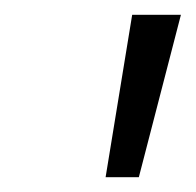

<svg xmlns="http://www.w3.org/2000/svg" viewBox="-20 -740 265 260"><path d="M123 -500 159 -720H225L168 -500Z"/></svg>

Font: Radio Canada Condensed Light
Style: Italic
Weight: 300
Width: 3
Italic angle: -12°
Designer: Charles Daoud, Etienne Aubert Bonn, Alexandre Saumier Demers, Jacques Le Bailly
Foundry: Radio-Canada
Version: Version 2.104; ttfautohint (v1.8.4.7-5d5b);gftools[0.9.28.de